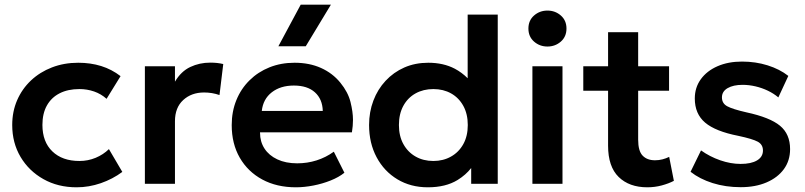

<svg xmlns="http://www.w3.org/2000/svg" viewBox="-20 -782 3426 817"><path d="M306 15Q226.5 15 164.8 -19.8Q103 -54.5 67.5 -114.2Q32 -174 32 -250Q32 -307.5 53 -355.8Q74 -404 112 -439.8Q150 -475.5 201.2 -495.2Q252.5 -515 313 -515Q365.5 -515 410.5 -501Q455.5 -487 493 -458L433.5 -361.5Q410 -382.5 380.2 -392.8Q350.5 -403 318 -403Q269 -403 233.8 -385Q198.5 -367 179.5 -333Q160.5 -299 160.5 -250.5Q160.5 -178.5 202.8 -137.8Q245 -97 318 -97Q354.5 -97 387 -110.5Q419.5 -124 443.5 -147.5L500.5 -50.5Q459.5 -20 409 -2.5Q358.5 15 306 15Z M596.5 0V-500H724.5V-434.5Q750.5 -478.5 789.8 -497Q829 -515.5 874.5 -515.5Q890.5 -515.5 904 -514Q917.5 -512.5 930 -509.5L914 -377.5Q898.5 -383 881.8 -385.8Q865 -388.5 848.5 -388.5Q794.5 -388.5 759.5 -356.2Q724.5 -324 724.5 -266V0Z M1239 15Q1157.5 15 1096 -18.2Q1034.5 -51.5 1000.2 -111Q966 -170.5 966 -249.5Q966 -307.5 985.8 -356Q1005.5 -404.5 1041.8 -440.2Q1078 -476 1126.8 -495.5Q1175.5 -515 1233.5 -515Q1296.5 -515 1346 -492.8Q1395.5 -470.5 1428.2 -430.2Q1461 -390 1471.5 -347.8Q1482 -305.5 1482 -272Q1482 -246.5 1477.5 -219H1086.5Q1086.5 -218 1086.5 -217Q1086.5 -179 1105.5 -149.8Q1124.5 -120.5 1160.2 -103.8Q1196 -87 1244.5 -87Q1287.5 -87 1327 -99.5Q1366.5 -112 1400.5 -136.5L1445.5 -47Q1422 -28 1387 -14Q1352 0 1313.2 7.5Q1274.5 15 1239 15ZM1094 -310H1353.5Q1352 -360.5 1320 -389.2Q1288 -418 1230.5 -418Q1173.5 -418 1136.5 -389.2Q1099.5 -360.5 1094 -310ZM1164.5 -585 1259.5 -762H1388L1281 -585Z M1800.5 15Q1727.5 15 1671 -19Q1614.5 -53 1582.5 -113Q1550.5 -173 1550.5 -250Q1550.5 -305.5 1568.8 -353.8Q1587 -402 1620.8 -438.2Q1654.5 -474.5 1700.5 -494.8Q1746.5 -515 1802.5 -515Q1867 -515 1915.5 -489.5Q1945.5 -473.5 1970 -449V-720H2098V0H1985V-67Q1962 -37.5 1927 -16Q1876.5 15 1800.5 15ZM1824 -97Q1866 -97 1899.2 -115.8Q1932.5 -134.5 1951.5 -168.8Q1970.5 -203 1970.5 -250Q1970.5 -297 1951.5 -331.5Q1932.5 -366 1899.5 -384.5Q1866.5 -403 1824 -403Q1781.5 -403 1748.2 -384.5Q1715 -366 1696.2 -331.5Q1677.5 -297 1677.5 -250Q1677.5 -203 1696.5 -168.8Q1715.5 -134.5 1748.5 -115.8Q1781.5 -97 1824 -97Z M2245.5 0V-500H2373.5V0ZM2309.5 -584Q2276.5 -584 2252.5 -605Q2228.5 -626 2228.5 -660.5Q2228.5 -695 2252.5 -716Q2276.5 -737 2309.5 -737Q2342.5 -737 2366.5 -716Q2390.5 -695 2390.5 -660.5Q2390.5 -626 2366.5 -605Q2342.5 -584 2309.5 -584Z M2734.5 15Q2657.5 15 2612.5 -29Q2567.5 -73 2567.5 -162V-396H2462V-500H2567.5V-645H2695.5V-500H2827V-396H2695.5V-187.5Q2695.5 -139.5 2714.5 -119.8Q2733.5 -100 2767 -100Q2784 -100 2799.2 -104Q2814.5 -108 2827.5 -114.5L2847.5 -12.5Q2825.5 -1 2796 7Q2766.5 15 2734.5 15Z M3132 14.5Q3067.5 14.5 3012.2 -3Q2957 -20.5 2918.5 -51L2963 -142Q3000 -115.5 3044.5 -100Q3089 -84.5 3131.5 -84.5Q3176.5 -84.5 3201.5 -99.5Q3226.5 -114.5 3226.5 -141.5Q3226.5 -167 3204.5 -179Q3182.5 -191 3121.5 -204Q3024.5 -223 2980.5 -260.2Q2936.5 -297.5 2936.5 -363Q2936.5 -409.5 2962.2 -445Q2988 -480.5 3033.2 -500.2Q3078.5 -520 3137.5 -520Q3195 -520 3246.2 -504Q3297.5 -488 3334.5 -459L3292 -367.5Q3272.5 -384 3247.5 -396Q3222.5 -408 3194.8 -414.5Q3167 -421 3140 -421Q3100.5 -421 3076.2 -407Q3052 -393 3052 -367.5Q3052 -342 3074.5 -329.8Q3097 -317.5 3156 -304Q3256 -282.5 3299 -247Q3342 -211.5 3342 -147.5Q3342 -98.5 3315.5 -62.2Q3289 -26 3241.8 -5.8Q3194.5 14.5 3132 14.5Z"/></svg>

Font: Geologica EX Med
Style: Regular
Weight: 500
Designer: Sindre Bremnes, Frode Helland
Foundry: Monokrom Skriftforlag AS
Version: Version 1.010;gftools[0.9.28]